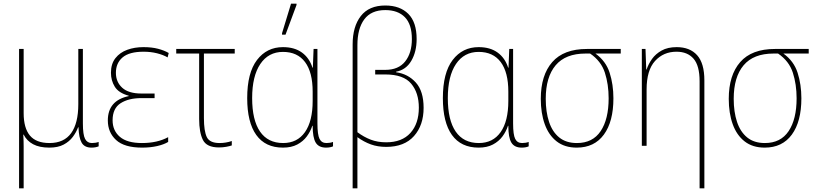

<svg xmlns="http://www.w3.org/2000/svg" viewBox="-20 -795 4462 1047"><path d="M84 232V-528H109V-178Q109 -97 143 -56Q177 -15 250 -15Q329 -15 368 -69Q407 -123 407 -227V-528H432V-122Q432 -60 444 -37.5Q456 -15 481 -15Q501 -15 518 -21V3Q511 6 501 8Q491 10 479 10Q441 10 425.5 -16.5Q410 -43 408 -101H406Q396 -74 377 -48.5Q358 -23 327 -6.5Q296 10 249 10Q195 10 160.5 -8.5Q126 -27 109 -61H107Q108 -43 108.5 -26.5Q109 -10 109 5V232Z M755 10Q658 10 613 -31.5Q568 -73 568 -138Q568 -247 682 -271V-273Q627 -288 606 -322Q585 -356 585 -398Q585 -447 609.5 -478Q634 -509 674 -523.5Q714 -538 762 -538Q808 -538 842 -529Q876 -520 900 -506L894 -482Q870 -496 836 -504.5Q802 -513 763 -513Q685 -513 648.5 -482Q612 -451 612 -398Q612 -348 646.5 -316.5Q681 -285 751 -285H823V-260H751Q681 -260 637.5 -232Q594 -204 594 -139Q594 -83 633.5 -49Q673 -15 754 -15Q838 -15 897 -47V-21Q874 -7 837 1.5Q800 10 755 10Z M1174 9Q1107 9 1086.5 -32Q1066 -73 1066 -146V-503H941V-528H1260V-503H1092V-151Q1092 -81 1107.5 -48Q1123 -15 1177 -15Q1212 -15 1244 -26V-2Q1233 2 1214 5.5Q1195 9 1174 9Z M1523 10Q1427 10 1377.5 -59Q1328 -128 1328 -260Q1328 -398 1381.5 -468Q1435 -538 1523 -538Q1586 -538 1626.5 -508.5Q1667 -479 1684 -426H1686L1690 -528H1711V-122Q1711 -60 1722.5 -37.5Q1734 -15 1760 -15Q1780 -15 1796 -21V3Q1790 6 1780 8Q1770 10 1758 10Q1718 10 1701.5 -17.5Q1685 -45 1685 -109H1683Q1673 -78 1653 -51Q1633 -24 1601 -7Q1569 10 1523 10ZM1524 -15Q1601 -15 1643 -74.5Q1685 -134 1685 -245V-295Q1685 -401 1643.5 -456.5Q1602 -512 1523 -512Q1444 -512 1399.5 -446Q1355 -380 1355 -260Q1355 -140 1398 -77.5Q1441 -15 1524 -15ZM1518 -606V-614L1567 -775H1597V-768L1537 -606Z M1903 232V-553Q1903 -650 1947.5 -707.5Q1992 -765 2081 -765Q2161 -765 2206.5 -719.5Q2252 -674 2252 -582Q2252 -513 2223 -463.5Q2194 -414 2140 -404V-401Q2205 -392 2247.5 -345Q2290 -298 2290 -207Q2290 -112 2237.5 -53Q2185 6 2086 6Q2040 6 2002.5 -7.5Q1965 -21 1929 -47V232ZM2086 -19Q2172 -19 2218 -70Q2264 -121 2264 -208Q2264 -289 2222 -339Q2180 -389 2081 -389H2026V-414H2081Q2153 -414 2189.5 -460Q2226 -506 2226 -582Q2226 -662 2188 -701Q2150 -740 2081 -740Q2004 -740 1966.5 -689.5Q1929 -639 1929 -549V-74Q1964 -48 2001.5 -33.5Q2039 -19 2086 -19Z M2590 10Q2494 10 2444.5 -59Q2395 -128 2395 -260Q2395 -398 2448.5 -468Q2502 -538 2590 -538Q2653 -538 2693.5 -508.5Q2734 -479 2751 -426H2753L2757 -528H2778V-122Q2778 -60 2789.5 -37.5Q2801 -15 2827 -15Q2847 -15 2863 -21V3Q2857 6 2847 8Q2837 10 2825 10Q2785 10 2768.5 -17.5Q2752 -45 2752 -109H2750Q2740 -78 2720 -51Q2700 -24 2668 -7Q2636 10 2590 10ZM2591 -15Q2668 -15 2710 -74.5Q2752 -134 2752 -245V-295Q2752 -401 2710.5 -456.5Q2669 -512 2590 -512Q2511 -512 2466.5 -446Q2422 -380 2422 -260Q2422 -140 2465 -77.5Q2508 -15 2591 -15Z M3125 10Q3059 10 3015.5 -24Q2972 -58 2950.5 -118Q2929 -178 2929 -256Q2929 -385 2991.5 -456.5Q3054 -528 3181 -528H3365V-503H3227Q3284 -462 3304.5 -398Q3325 -334 3325 -259Q3325 -132 3273 -61Q3221 10 3125 10ZM3126 -15Q3212 -15 3255.5 -80Q3299 -145 3299 -259Q3299 -335 3278.5 -398.5Q3258 -462 3198 -503H3173Q3064 -503 3010 -439Q2956 -375 2956 -256Q2956 -185 2974 -130.5Q2992 -76 3029.5 -45.5Q3067 -15 3126 -15Z M3795 232V-352Q3795 -437 3762 -475Q3729 -513 3669 -513Q3598 -513 3552 -462.5Q3506 -412 3506 -307V0H3480V-528H3500L3504 -416H3506Q3516 -446 3535.5 -473.5Q3555 -501 3588 -519.5Q3621 -538 3670 -538Q3742 -538 3781.5 -494Q3821 -450 3821 -357V232Z M4150 10Q4084 10 4040.5 -24Q3997 -58 3975.5 -118Q3954 -178 3954 -256Q3954 -385 4016.5 -456.5Q4079 -528 4206 -528H4390V-503H4252Q4309 -462 4329.5 -398Q4350 -334 4350 -259Q4350 -132 4298 -61Q4246 10 4150 10ZM4151 -15Q4237 -15 4280.5 -80Q4324 -145 4324 -259Q4324 -335 4303.5 -398.5Q4283 -462 4223 -503H4198Q4089 -503 4035 -439Q3981 -375 3981 -256Q3981 -185 3999 -130.5Q4017 -76 4054.5 -45.5Q4092 -15 4151 -15Z"/></svg>

Font: Noto Sans SemiCondensed Thin
Style: Regular
Weight: 100
Width: 4
Designer: Monotype Design Team
Foundry: Monotype Imaging Inc.
Version: Version 2.013; ttfautohint (v1.8.4.7-5d5b)